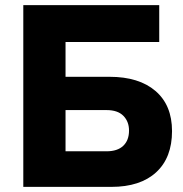

<svg xmlns="http://www.w3.org/2000/svg" viewBox="-20 -730 714 750"><path d="M71 -710H602V-566H236V-430H408Q523 -430 587.5 -374.5Q652 -319 652 -218Q652 -114 590 -57Q528 0 415 0H71ZM396 -139Q439 -139 461.5 -160.5Q484 -182 484 -220Q484 -255 462 -277.5Q440 -300 396 -300H236V-139Z"/></svg>

Font: Oxford Sans
Style: Regular
Weight: 800
Designer: Matt McInerney, Pablo Impallari, Rodrigo Fuenzalida
Foundry: Matt McInerney, Pablo Impallari, Rodrigo Fuenzalida
Version: Version 3.000g; ttfautohint (v1.5) -l 8 -r 28 -G 28 -x 14 -D